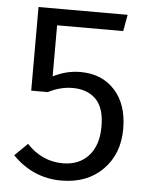

<svg xmlns="http://www.w3.org/2000/svg" viewBox="-50 -710 599 764"><g transform="rotate(5 249.0 -328.0)"><path d="M417 -602H153V-398Q206 -425 262 -425Q348 -425 399.5 -368.5Q451 -312 451 -214Q451 -114 388.5 -51Q326 12 223 12Q110 12 28 -72L79 -122Q140 -57 223 -57Q288 -57 326 -99Q364 -141 364 -216Q364 -291 329.5 -325Q295 -359 237 -359Q188 -359 139 -334H73V-668H429Z"/></g></svg>

Font: FiraSans
Style: Regular
Weight: 350
Designer: Carrois Corporate & Edenspiekermann AG
Foundry: Carrois Corporate GbR & Edenspiekermann AG
Version: Version 3.106;PS 003.106;hotconv 1.0.70;makeotf.lib2.5.58329